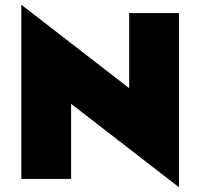

<svg xmlns="http://www.w3.org/2000/svg" viewBox="-20 -755 845 810"><path d="M525 -700V-383L70 -735V0H280V-317L735 35V-700Z"/></svg>

Font: Jost Black
Style: Regular
Weight: 900
Version: Version 3.710